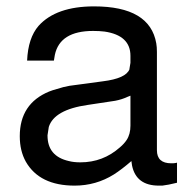

<svg xmlns="http://www.w3.org/2000/svg" viewBox="-20 -559 596 602"><path d="M535 -49V14Q507 21 489 23H488H478Q407 23 394 -40L392 -54Q362 -28 337 -12Q281 23 214 23Q104 23 61 -52Q42 -86 42 -132Q42 -234 134 -272L145 -276L179 -286L198 -290Q213 -292 239 -295.5Q265 -299 302 -304Q375 -313 386 -342V-343V-344L389 -362V-384Q389 -448 308 -460Q300 -461 291 -461.5Q282 -462 272 -462Q168 -462 152 -387L149 -369H65Q68 -440 101 -478Q156 -539 275 -539Q450 -539 470 -423Q471 -417 471.5 -410.5Q472 -404 472 -396V-88Q472 -47 517 -47H519Q527 -47 530 -48H531ZM389 -259 379 -255Q362 -247 341 -243L255 -230Q150 -215 133 -161L129 -135V-134Q129 -69 196 -54Q211 -50 232 -50Q303 -50 356 -97Q369 -108 377 -120Q389 -138 389 -165Z"/></svg>

Font: Ekushey Lal Sabuj Normal
Style: Regular
Weight: 400
Designer: Al Mamun Sumon
Foundry: Al Mamun Sumon
Version: Version 1.0